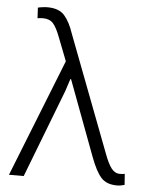

<svg xmlns="http://www.w3.org/2000/svg" viewBox="-53 -785 660 836"><g transform="rotate(5 277.0 -367.5)"><path d="M489.7 5.4Q443.4 5.4 419.7 -21.2Q396 -47.9 373.5 -108.4L250 -438.5L247.1 -438L229.5 -384.3L81.5 0H17.1L220.7 -513.7L181.6 -614.3Q165.5 -657.2 149.9 -674.6Q134.3 -691.9 105 -691.9Q100.6 -691.9 93 -691.2Q85.4 -690.4 81.5 -689.9L79.1 -735.8Q85 -737.8 98.1 -739.5Q111.3 -741.2 120.6 -741.2Q171.4 -741.2 195.6 -713.4Q219.7 -685.5 235.8 -636.7L430.2 -126.5Q445.3 -85.9 460.4 -65.9Q475.6 -45.9 498 -45.9Q502.9 -45.9 509 -46.4Q515.1 -46.9 519 -47.9L522.5 0Q516.6 2 507.3 3.7Q498 5.4 489.7 5.4Z"/></g></svg>

Font: Roboto Slab Light
Style: Regular
Weight: 300
Designer: Google
Version: Version 2.000; ttfautohint (v1.8.1.43-b0c9)